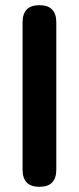

<svg xmlns="http://www.w3.org/2000/svg" viewBox="-20 -720 304 740"><path d="M132 0Q67 0 67 -66V-634Q67 -700 132 -700Q197 -700 197 -634V-66Q197 0 132 0Z"/></svg>

Font: Zen Maru Gothic Black
Style: Regular
Weight: 900
Designer: Yoshimichi Ohira
Foundry: Positype
Version: Version 1.001